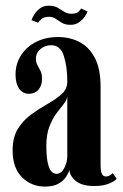

<svg xmlns="http://www.w3.org/2000/svg" viewBox="-20 -662 442 692"><path d="M142 10.5Q93 10.5 59.2 -23.2Q25.5 -57 25.5 -119.5Q25.5 -168 45.2 -199Q65 -230 94.5 -251Q124 -272 153.2 -288.5Q182.5 -305 202.5 -323Q222.5 -341 222.5 -367.5Q222.5 -422 210 -460.5Q197.5 -499 164.5 -499Q142 -499 125.8 -485.2Q109.5 -471.5 109.5 -450.5Q109.5 -437 115 -427.2Q120.5 -417.5 126 -406.5Q131.5 -395.5 131.5 -378Q131.5 -353.5 118.8 -338.8Q106 -324 84 -324Q62 -324 49 -342.5Q36 -361 36 -393.5Q36 -432 55.8 -462.8Q75.5 -493.5 110 -511Q144.5 -528.5 189.5 -528.5Q231.5 -528.5 266.2 -510.8Q301 -493 321.8 -453.5Q342.5 -414 342.5 -349V-69Q342.5 -45 347.2 -35.5Q352 -26 361.5 -26Q369.5 -26 376.2 -30.2Q383 -34.5 386.5 -38L400.5 -18Q394 -9 372.5 -0.2Q351 8.5 320 8.5Q277 8.5 254.8 -8.5Q232.5 -25.5 230 -49.5Q228 -40.5 219 -26Q210 -11.5 191.5 -0.5Q173 10.5 142 10.5ZM184 -35.5Q201 -35.5 211.8 -56.5Q222.5 -77.5 222.5 -99V-315.5Q221 -301 209.2 -286.8Q197.5 -272.5 183.2 -253.2Q169 -234 158 -205.8Q147 -177.5 147 -135Q147 -35.5 184 -35.5ZM234 -572.5Q215 -572.5 203 -579.8Q191 -587 180.8 -594.2Q170.5 -601.5 156.5 -601.5Q138.5 -601.5 129 -593Q119.5 -584.5 117.5 -580L93.5 -589.5Q96 -598 103.8 -610.2Q111.5 -622.5 124.2 -632Q137 -641.5 155 -641.5Q175.5 -641.5 188 -634.2Q200.5 -627 211.2 -619.8Q222 -612.5 237.5 -612.5Q254.5 -612.5 262.2 -619.2Q270 -626 272 -631.5L295.5 -620.5Q293.5 -614 285.8 -602.5Q278 -591 265.2 -581.8Q252.5 -572.5 234 -572.5Z"/></svg>

Font: Imbue 50pt
Style: Bold
Weight: 700
Designer: Tyler Finck
Foundry: Etcetera Type Company
Version: Version 1.102; ttfautohint (v1.8.3)